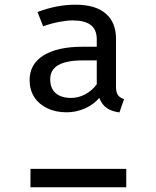

<svg xmlns="http://www.w3.org/2000/svg" viewBox="-20 -788 655 808"><path d="M468.2 -625.1V-422.1Q468.2 -399.5 476.4 -387.9Q484.6 -376.4 502.1 -370.8L482.6 -314.9Q450.3 -319 429.5 -333.3Q408.7 -347.7 397.9 -375.9Q372.8 -347.2 336.4 -331.3Q300 -315.4 260.5 -315.4Q214.4 -315.4 179 -332.3Q143.6 -349.2 124.1 -379.7Q104.6 -410.3 104.6 -450.8Q104.6 -518.5 163.3 -554.9Q222.1 -591.3 327.2 -591.3H387.2V-622.1Q387.2 -664.1 361.5 -683.1Q335.9 -702.1 285.6 -702.1Q262.1 -702.1 229.2 -695.9Q196.4 -689.7 161.5 -677.4L137.9 -737.4Q218.5 -768.2 297.4 -768.2Q382.1 -768.2 425.1 -730.8Q468.2 -693.3 468.2 -625.1ZM327.7 -533.8Q191.3 -533.8 191.3 -454.9Q191.3 -415.9 214.4 -395.9Q237.4 -375.9 279.5 -375.9Q310.3 -375.9 339 -391.3Q367.7 -406.7 387.2 -433.3V-533.8ZM108.2 -77.4H511.3V0H108.2Z"/></svg>

Font: Fira Code
Style: Regular
Weight: 400
Designer: Carrois Corporate, Edenspiekermann AG, Nikita Prokopov
Foundry: Carrois Corporate, Edenspiekermann AG, Nikita Prokopov
Version: Version 5.002